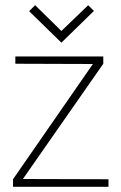

<svg xmlns="http://www.w3.org/2000/svg" viewBox="-20 -718 464 738"><path d="M341 -676 319 -698 216 -599 115 -698 92 -675 216 -554ZM377 -501H39V-473L337 -472L30 -29V0H397V-29L68 -30L377 -473Z"/></svg>

Font: Advent Pro ExtraLight
Style: Regular
Weight: 250
Version: Version 3.000